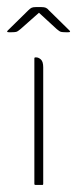

<svg xmlns="http://www.w3.org/2000/svg" viewBox="-27 -522 218 542"><path d="M83 -486 31 -440Q23 -433 18.5 -432Q14 -431 6 -431H-2Q-10 -431 -5 -436L53 -493Q58 -498 62 -500Q66 -502 74 -502H90Q98 -502 102.5 -500Q107 -498 111 -493L169 -436Q174 -431 166 -431H158Q150 -431 145.5 -432Q141 -433 133 -440ZM70 -3V-357Q70 -360 73 -360H75Q82 -360 88.5 -354Q95 -348 95 -332V-3Q95 0 93 0H73Q70 0 70 -3Z"/></svg>

Font: Zain ExtraLight
Style: Regular
Weight: 200
Designer: Zain,Boutros
Foundry: Mobile Telecommunications Company (Zain), 2024
Version: Version 1.51; ttfautohint (v1.8.4)